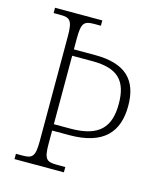

<svg xmlns="http://www.w3.org/2000/svg" viewBox="-108 -794 741 875"><g transform="rotate(15 262.5 -357.0)"><path d="M43 0H276V-25H236C187 -25 175 -35 175 -109V-170H255C419 -170 481 -246 481 -368C481 -490 419 -553 275 -553H175V-604C175 -679 187 -689 236 -689H266V-714H43V-689H74C120 -689 133 -679 133 -604V-109C133 -35 120 -25 74 -25H43ZM253 -200H175V-523H271C391 -523 437 -474 437 -366C437 -258 391 -200 253 -200Z"/></g></svg>

Font: Noto Serif Bengali SemiCondensed ExtraLight
Style: Regular
Weight: 200
Width: 4
Designer: Juan Bruce, Universal Thirst, Indian Type Foundry and the Monotype Design Team.
Foundry: Monotype Imaging Inc.
Version: Version 2.003